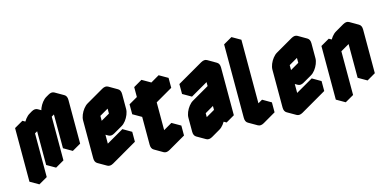

<svg xmlns="http://www.w3.org/2000/svg" viewBox="-82 -1325 3767 1867"><g transform="rotate(-15 1802.0 -392.0)"><path d="M130 -490 217 -540V-440Q217 -467 229 -496.5Q241 -526 260.5 -551.5Q280 -577 303 -590L329 -605Q364 -625 390 -610Q416 -595 416 -555Q416 -582 428 -611.5Q440 -641 459.5 -666.5Q479 -692 502 -705L528 -720Q563 -740 589 -725Q615 -710 615 -670V-230L528 -180V-620L416 -555V-115L329 -65V-505L217 -440V0L130 50ZM528 -620V-180L442 -230V-670ZM329 -505V-65L242 -115V-555ZM589 -725Q563 -740 528 -720L502 -705Q479 -692 459.5 -666.5Q440 -641 428 -611.5Q416 -582 416 -555L329 -605Q329 -632 341 -661.5Q353 -691 373 -716.5Q393 -742 416 -755L442 -770Q476 -790 502 -775ZM130 -490V50L43 0V-540ZM390 -610Q364 -625 329 -605L303 -590Q280 -577 260.5 -551.5Q241 -526 229 -496.5Q217 -467 217 -440L130 -490Q130 -517 142 -546.5Q154 -576 174 -601.5Q194 -627 217 -640L242 -655Q277 -675 303 -660ZM217 -540 130 -490 43 -540 130 -590Z M875 -540 1048 -640Q1082 -660 1108 -645Q1134 -630 1134 -590V-440Q1134 -414 1122 -384Q1110 -354 1090.5 -328.5Q1071 -303 1048 -290L961 -240Q927 -220 901 -235Q875 -250 875 -290V-60L1134 -210V-110L875 40Q840 60 814 45Q788 30 788 -10V-390Q788 -417 800 -446.5Q812 -476 832 -501.5Q852 -527 875 -540ZM1048 -540 875 -440V-290L1048 -390ZM1134 -210 875 -60 788 -110 1048 -260ZM1048 -540V-390L961 -440V-590ZM875 -290Q875 -250 901 -235L814 -285Q788 -300 788 -340ZM1048 -390 875 -290 788 -340 961 -440ZM1108 -645Q1082 -660 1048 -640L875 -540Q852 -527 832 -501.5Q812 -476 800 -446.5Q788 -417 788 -390V-10Q788 30 814 45L727 -5Q701 -20 701 -60V-440Q701 -467 713 -496.5Q725 -526 745 -551.5Q765 -577 788 -590L961 -690Q996 -710 1022 -695Z M1351 -375 1265 -325V-425L1351 -475V-575L1438 -625V-425Q1438 -452 1450 -481.5Q1462 -511 1481.5 -536.5Q1501 -562 1524 -575L1611 -625V-525L1438 -425V-45L1611 -145V-45L1438 55Q1403 75 1377 60Q1351 45 1351 5ZM1611 -145 1438 -45 1351 -95 1524 -195ZM1611 -625 1524 -575Q1501 -562 1481.5 -536.5Q1462 -511 1450 -481.5Q1438 -452 1438 -425L1351 -475Q1351 -502 1363 -531.5Q1375 -561 1395 -586.5Q1415 -612 1438 -625L1524 -675ZM1351 -475 1265 -425 1178 -475 1265 -525ZM1351 -375V5Q1351 45 1377 60L1291 10Q1265 -5 1265 -45V-425ZM1438 -625 1351 -575 1265 -625 1351 -675ZM1351 -575V-475L1265 -525V-625ZM1265 -425V-325L1178 -375V-475Z M1784 -490 2044 -640Q2078 -660 2104 -645Q2130 -630 2130 -590V-110L2044 -60V-160Q2044 -134 2032 -104Q2020 -74 2000 -48.5Q1980 -23 1957 -10L1871 40Q1836 60 1810 45Q1784 30 1784 -10V-150Q1784 -177 1796 -206.5Q1808 -236 1828 -261.5Q1848 -287 1871 -300L2044 -400V-540L1784 -390ZM1871 -60 2044 -160V-300L1871 -200ZM2044 -540V-400L1957 -450V-590ZM2044 -160V-60L1957 -110V-210ZM2044 -300V-160L1957 -210V-350ZM2044 -160 1871 -60 1784 -110 1957 -210ZM2044 -400 1871 -300Q1848 -287 1828 -261.5Q1808 -236 1796 -206.5Q1784 -177 1784 -150V-10Q1784 30 1810 45L1723 -5Q1697 -20 1697 -60V-200Q1697 -227 1709 -256.5Q1721 -286 1741 -311.5Q1761 -337 1784 -350L1957 -450ZM2104 -645Q2078 -660 2044 -640L1784 -490L1697 -540L1957 -690Q1992 -710 2018 -695ZM1784 -490V-390L1697 -440V-540Z M2391 -60 2520 -135V-35L2391 40Q2356 60 2330 45Q2304 30 2304 -10V-750L2391 -800ZM2391 -800 2304 -750 2217 -800 2304 -850ZM2520 -135 2391 -60 2304 -110 2434 -185ZM2304 -750V-10Q2304 30 2330 45L2243 -5Q2217 -20 2217 -60V-800Z M2781 -540 2954 -640Q2988 -660 3014 -645Q3040 -630 3040 -590V-440Q3040 -414 3028 -384Q3016 -354 2996.5 -328.5Q2977 -303 2954 -290L2867 -240Q2833 -220 2807 -235Q2781 -250 2781 -290V-60L3040 -210V-110L2781 40Q2746 60 2720 45Q2694 30 2694 -10V-390Q2694 -417 2706 -446.5Q2718 -476 2738 -501.5Q2758 -527 2781 -540ZM2954 -540 2781 -440V-290L2954 -390ZM3040 -210 2781 -60 2694 -110 2954 -260ZM2954 -540V-390L2867 -440V-590ZM2781 -290Q2781 -250 2807 -235L2720 -285Q2694 -300 2694 -340ZM2954 -390 2781 -290 2694 -340 2867 -440ZM3014 -645Q2988 -660 2954 -640L2781 -540Q2758 -527 2738 -501.5Q2718 -476 2706 -446.5Q2694 -417 2694 -390V-10Q2694 30 2720 45L2633 -5Q2607 -20 2607 -60V-440Q2607 -467 2619 -496.5Q2631 -526 2651 -551.5Q2671 -577 2694 -590L2867 -690Q2902 -710 2928 -695Z M3214 -490 3301 -540V-440Q3301 -467 3313 -496.5Q3325 -526 3344.5 -551.5Q3364 -577 3387 -590L3474 -640Q3508 -660 3534 -645Q3560 -630 3560 -590V-150L3474 -100V-540L3301 -440V0L3214 50ZM3474 -540V-100L3387 -150V-590ZM3214 -490V50L3127 0V-540ZM3534 -645Q3508 -660 3474 -640L3387 -590Q3364 -577 3344.5 -551.5Q3325 -526 3313 -496.5Q3301 -467 3301 -440L3214 -490Q3214 -517 3226 -546.5Q3238 -576 3258 -601.5Q3278 -627 3301 -640L3387 -690Q3422 -710 3448 -695ZM3301 -540 3214 -490 3127 -540 3214 -590Z"/></g></svg>

Font: Nabla Normal
Style: Regular
Weight: 400
Designer: Arthur Reinders Folmer
Version: Version 1.000